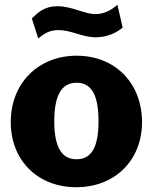

<svg xmlns="http://www.w3.org/2000/svg" viewBox="-20 -773 640 803"><path d="M299 10C462 10 574 -104 574 -262C574 -423 464 -540 300 -540C144 -540 25 -429 25 -262C25 -103 137 10 299 10ZM300 -107C238 -107 207 -157 207 -266C207 -375 238 -427 300 -427C363 -427 392 -375 392 -266C392 -158 363 -107 300 -107ZM493 -658 471 -753C450 -734 418 -714 380 -714C333 -714 281 -747 220 -747C167 -747 140 -722 113 -696L140 -612C170 -637 190 -647 225 -647C280 -647 323 -617 381 -617C428 -617 470 -637 493 -658Z"/></svg>

Font: Bisquit Text
Style: Bold
Weight: 800
Version: Version 1.004;Glyphs 3.2.3 (3260)